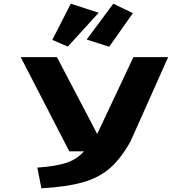

<svg xmlns="http://www.w3.org/2000/svg" viewBox="-20 -1002 930 1039"><path d="M92 -693H288L506 -277L702 -693H890L686 -236Q634 -144 575.5 -92.5Q517 -41 430 -16Q343 9 204 17L182 -95Q284 -102 341 -121.5Q398 -141 434 -183H355ZM263 -786 363 -982 514 -933 347 -750ZM449 -788 593 -982 699 -931 571 -749Z"/></svg>

Font: Fix15 Mono
Style: Bold
Weight: 700
Designer: Carrois Corporate & Edenspiekermann AG
Foundry: Carrois Corporate GbR & Edenspiekermann AG
Version: Version 3.206